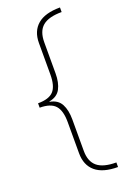

<svg xmlns="http://www.w3.org/2000/svg" viewBox="-165 -771 666 986"><g transform="rotate(-20 168.5 -278.0)"><path d="M300 158Q218 158 177 123Q136 88 136 23V-148Q136 -210 111 -238Q86 -266 26 -266V-290Q86 -290 111 -317Q136 -344 136 -408V-579Q136 -644 177 -679Q218 -714 300 -714V-689Q229 -689 196 -661.5Q163 -634 163 -573V-404Q163 -353 145.5 -320Q128 -287 84 -279V-277Q128 -269 145.5 -236Q163 -203 163 -152V20Q163 78 196 105.5Q229 133 300 133Z"/></g></svg>

Font: Noto Sans Syriac Western Thin
Style: Regular
Weight: 100
Designer: Patrick Giasson and the Monotype Design Team
Foundry: Monotype Imaging Inc.
Version: Version 3.000; ttfautohint (v1.8.4.7-5d5b)